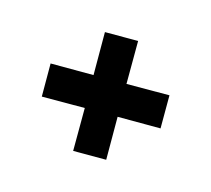

<svg xmlns="http://www.w3.org/2000/svg" viewBox="-93 -673 826 751"><g transform="rotate(-30 319.5 -297.5)"><path d="M197.3 -80 320 -203.3 442.7 -80 537.7 -174.7 414.3 -297.3 537.7 -420 442.7 -515 320 -391.7 197.3 -515 102.7 -420 226 -297.3 102.7 -174.7Z"/></g></svg>

Font: Unageo Variable
Style: Regular
Weight: 300
Designer: Richard Sepsi
Foundry: Richard Sepsi
Version: Version 2.200